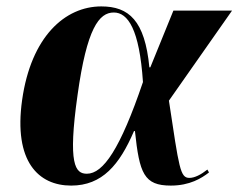

<svg xmlns="http://www.w3.org/2000/svg" viewBox="-20 -569 744 599"><path d="M202 10C299 10 353 -55 398 -160H401C415 -28 429 10 513 10C572 10 609 -13 632 -31L627 -40C607 -24 587 -14 571 -14C542 -14 539 -43 507 -255L704 -536H521L449 -359H446C432 -505 382 -549 296 -549C183 -549 77 -455 49 -257C22 -65 100 10 202 10ZM251 -27C215 -27 191 -55 222 -273C251 -481 289 -530 335 -530C379 -530 415 -478 426 -313C355 -104 302 -27 251 -27Z"/></svg>

Font: Noto Serif Display ExtraBold
Style: Italic
Weight: 800
Italic angle: -12°
Designer: Monotype Design Team
Foundry: Monotype Imaging Inc.
Version: Version 2.009